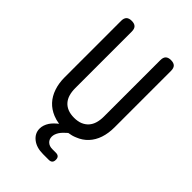

<svg xmlns="http://www.w3.org/2000/svg" viewBox="-270 -834 1141 1141"><g transform="rotate(45 300.0 -263.5)"><path d="M90 -685Q90 -708 101 -719Q112 -730 135 -730Q158 -730 169 -719Q180 -708 180 -685V-210Q180 -180 187 -156Q194 -132 209 -115Q224 -98 246.5 -89Q269 -80 300 -80Q331 -80 353.5 -89.5Q376 -99 391 -116Q406 -133 413 -157Q420 -181 420 -210V-685Q420 -708 431 -719Q442 -730 465 -730Q488 -730 499 -719Q510 -708 510 -685V-210Q510 -160 496.5 -119.5Q483 -79 456 -50Q429 -21 390 -6Q367 4 339 8Q313 30 300 49Q285 72 285 93Q285 115 300 129Q315 143 340 143H370Q385 143 392.5 150.5Q400 158 400 173Q400 188 392.5 195.5Q385 203 370 203H322Q267 203 233.5 176.5Q200 150 200 110Q200 81 219 52Q233 31 262 8Q234 4 210 -6Q171 -22 144.5 -50.5Q118 -79 104 -120Q90 -161 90 -210Z"/></g></svg>

Font: Maple Mono NF
Style: Regular
Weight: 400
Monospace: yes
Designer: subframe7536
Version: Version 7.000